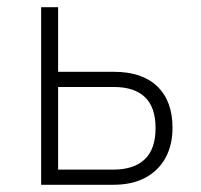

<svg xmlns="http://www.w3.org/2000/svg" viewBox="-20 -512 558 532"><path d="M94 0V-492H141V-313H296Q374 -313 416 -272.5Q458 -232 458 -158Q458 -110 438.5 -74.5Q419 -39 382.5 -19.5Q346 0 294 0ZM141 -42H293Q351 -42 381 -70.5Q411 -99 411 -157Q411 -215 381.5 -243Q352 -271 295 -271H141Z"/></svg>

Font: Nunito Sans 7pt Condensed ExtraLight
Style: Regular
Weight: 250
Width: 3
Designer: Vernon Adams
Foundry: Vernon Adams
Version: Version 3.101;gftools[0.9.27]